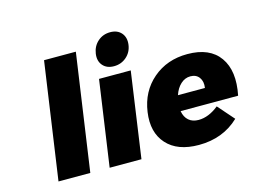

<svg xmlns="http://www.w3.org/2000/svg" viewBox="-106 -988 1557 1179"><g transform="rotate(-15 672.0 -398.0)"><path d="M131.8 0 238.8 -742.2H440.9L334 0Z M457 0 535.2 -543.9H736.8L659.2 0ZM574.2 -624.3Q549.3 -653.3 556.2 -699.2Q563 -745.1 595.9 -774.2Q628.9 -803.2 674.8 -803.2Q720.7 -803.2 745.6 -774.2Q770.5 -745.1 764.2 -699.2Q757.8 -653.3 724.4 -624.3Q690.9 -595.2 645 -595.2Q599.1 -595.2 574.2 -624.3Z M770.5 -270Q788.6 -397 878.4 -473.9Q968.3 -550.8 1097.7 -550.8Q1239.7 -550.8 1302 -462.6Q1364.3 -374.5 1333.5 -223.1H967.8Q974.6 -184.1 998.8 -163.1Q1022.9 -142.1 1061.5 -142.1Q1125.5 -142.1 1189.5 -193.8L1279.8 -90.8Q1177.7 6.8 1023.9 6.8Q888.2 6.8 820.3 -68.6Q752.4 -144 770.5 -270ZM977.5 -321.8H1148.9Q1155.3 -362.3 1136.2 -388.2Q1117.2 -414.1 1080.6 -414.1Q1045.9 -414.1 1018.6 -388.9Q991.2 -363.8 977.5 -321.8Z"/></g></svg>

Font: Trueno ExtraBold
Style: Italic
Weight: 800
Designer: Julieta Ulanovsky
Foundry: Julieta Ulanovsky
Version: Version 3.001b | FøM Fix